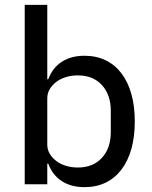

<svg xmlns="http://www.w3.org/2000/svg" viewBox="-20 -760 625 792"><path d="M82 -740H175V-433H179Q197 -481 235.5 -505.5Q274 -530 328 -530Q377 -530 415.5 -511.5Q454 -493 481 -457.5Q508 -422 522 -372Q536 -322 536 -259Q536 -196 522 -146Q508 -96 481 -60.5Q454 -25 415.5 -6.5Q377 12 328 12Q274 12 235.5 -12.5Q197 -37 179 -85H175V0H82ZM301 -69Q364 -69 400.5 -109Q437 -149 437 -215V-303Q437 -369 400.5 -409Q364 -449 301 -449Q275 -449 252 -442Q229 -435 212 -422Q195 -409 185 -392Q175 -375 175 -354V-164Q175 -143 185 -126Q195 -109 212 -96Q229 -83 252 -76Q275 -69 301 -69Z"/></svg>

Font: IBM Plex Sans Arabic Text
Style: Regular
Weight: 450
Designer: Mike Abbink, Paul van der Laan, Pieter van Rosmalen, Wael Morcos, Khajak Apelian
Foundry: Bold Monday
Version: Version 1.2